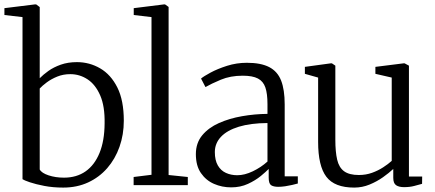

<svg xmlns="http://www.w3.org/2000/svg" viewBox="-26 -839 1972 870"><path d="M-6 -771V-802L131.5 -819H138L154 -807V-484.5Q169.5 -500.5 193.2 -517.5Q217 -534.5 249.5 -546Q282 -557.5 322.5 -557.5Q379.5 -557.5 428 -529.2Q476.5 -501 505.8 -442.5Q535 -384 535 -292Q535 -229 515.5 -173.8Q496 -118.5 459.8 -77Q423.5 -35.5 373 -12.2Q322.5 11 260.5 11Q214.5 11 175.2 3.5Q136 -4 109.5 -13Q83 -22 76 -27V-761.5ZM292.5 -503Q260.5 -503 233.5 -492Q206.5 -481 186 -465.8Q165.5 -450.5 154 -438V-71Q162.5 -55 194 -44.5Q225.5 -34 264 -34Q321 -34 361.8 -62.5Q402.5 -91 425 -146Q447.5 -201 448 -279.5Q449.5 -357.5 428 -406.8Q406.5 -456 370.8 -479.5Q335 -503 292.5 -503Z M660.5 -47V-761.5L580 -771V-802L716.5 -819H722L738 -807.5V-46L825 -37V0H579.5V-37Z M1021.5 10Q980 10 943.8 -5.8Q907.5 -21.5 884.5 -54.8Q861.5 -88 861.5 -140.5Q861.5 -191 890.2 -225.8Q919 -260.5 966.2 -281.5Q1013.5 -302.5 1070.8 -312.5Q1128 -322.5 1186 -323V-367.5Q1186 -414.5 1176.5 -442.5Q1167 -470.5 1142.8 -483.2Q1118.5 -496 1074 -496Q1018 -496 974.5 -477.8Q931 -459.5 905 -444.5L885 -483Q896.5 -493 928 -510Q959.5 -527 1002.8 -540.8Q1046 -554.5 1092.5 -554.5Q1156 -554.5 1193.8 -535Q1231.5 -515.5 1247.8 -474Q1264 -432.5 1264 -366V-40H1323.5V-7.5Q1313 -4.5 1298 -1Q1283 2.5 1266.5 5Q1250 7.5 1235 7.5Q1213 7.5 1202.2 0Q1191.5 -7.5 1191.5 -34.5V-73.5Q1180 -61.5 1155.8 -41.5Q1131.5 -21.5 1097.5 -5.8Q1063.5 10 1021.5 10ZM1049 -45Q1082.5 -45 1119.5 -62.8Q1156.5 -80.5 1186 -107V-281.5Q1109.5 -281 1056.2 -264.8Q1003 -248.5 975.2 -219Q947.5 -189.5 947.5 -150Q947.5 -113 961 -89.5Q974.5 -66 997.8 -55.5Q1021 -45 1049 -45Z M1805 9Q1781.5 9 1768.8 0.2Q1756 -8.5 1756 -33V-73.5Q1737 -55.5 1709.5 -36Q1682 -16.5 1648.8 -2.8Q1615.5 11 1579 11Q1490 11 1452.8 -38Q1415.5 -87 1415.5 -196V-487.5L1355.5 -504.5V-536L1472.5 -552H1478L1493.5 -541.5V-205.5Q1493.5 -151 1501.8 -115.5Q1510 -80 1533.2 -63Q1556.5 -46 1600 -46Q1632 -46 1659.8 -56Q1687.5 -66 1710.2 -80.8Q1733 -95.5 1749 -110V-487.5L1675 -504.5V-536L1802.5 -552H1807.5L1827 -541.5V-39H1887L1886.5 -6Q1870 -1.5 1850.2 3.8Q1830.5 9 1805 9Z"/></svg>

Font: Merriweather 48pt Light
Style: Regular
Weight: 300
Version: Version 2.100